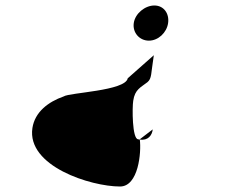

<svg xmlns="http://www.w3.org/2000/svg" viewBox="-20 -703 868 699"><path d="M98 -237C77 -98 310 -24 417 -24C484 -24 495 -148 489 -195C487 -195 485 -195 483 -196C461 -196 461 -312 465 -336C471 -378 493 -385 517 -404C533 -418 529 -432 540 -502L445 -418C437 -372 232 -366 212 -352C155 -332 107 -295 98 -237ZM467 -619C462 -584 488 -555 522 -555C556 -555 587 -584 592 -619C597 -654 576 -683 542 -683C508 -683 472 -654 467 -619ZM489 -195C519 -190 534 -211 536 -232L489 -196Z"/></svg>

Font: Ampere
Style: SCUltExtIta
Weight: 400
Version: Version 1